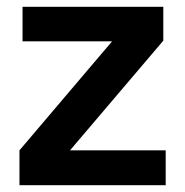

<svg xmlns="http://www.w3.org/2000/svg" viewBox="-20 -542 542 562"><path d="M37 0V-102L308 -421H46V-522H458V-423L185 -102H465V0Z"/></svg>

Font: Plexus Sans SemiBold
Style: Regular
Weight: 600
Version: Version 2.001;PS 002.001;hotconv 1.0.70;makeotf.lib2.5.58329